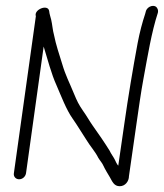

<svg xmlns="http://www.w3.org/2000/svg" viewBox="-20 -647 567 664"><path d="M70 -48 131 -486C144 -444 158 -390 175 -353C192 -314 209 -268 231 -237C248 -213 263 -187 279 -163C290 -144 310 -122 320 -101C326 -91 334 -83 338 -73C343 -62 354 -44 360 -34C368 -20 374 -3 394 -3C413 -3 426 -20 426 -38L452 -219C458 -261 468 -332 476 -374C491 -455 504 -536 526 -603C527 -608 527 -613 524 -618C516 -634 491 -626 485 -610L482 -599C472 -569 463 -535 456 -498C440 -412 423 -311 410 -219L389 -74C384 -79 379 -91 377 -95C372 -105 364 -115 359 -126C341 -155 321 -184 301 -212C289 -229 280 -246 267 -264C252 -286 247 -296 235 -325C220 -362 207 -385 195 -426C185 -458 173 -494 167 -525C162 -543 161 -562 157 -579C155 -588 151 -598 150 -609C146 -634 96 -614 104 -591L28 -48C26 -36 35 -27 46 -27C58 -27 68 -36 70 -48Z"/></svg>

Font: PolanStronk
Style: Ita
Weight: 500
Version: Version 1.0